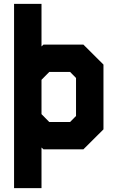

<svg xmlns="http://www.w3.org/2000/svg" viewBox="-20 -770 606 990"><path d="M52.5 200V-750H194V-530.5L204 -540H410L513.5 -437V-103L410 0H204L194 -9.5V200ZM234 -141H341.5L372 -172V-368L341.5 -399H234L194 -358.5V-181.5ZM124.5 116.5H124V-162.5L213.5 -73.5H376L444 -141.5V-405L376 -473H213.5L124 -384V-674.5H124.5ZM213.5 -73.5 124 -162.5V-384L213.5 -473H376L444 -405V-141.5L376 -73.5Z"/></svg>

Font: Tourney Thin Black
Style: Regular
Weight: 900
Version: Version 1.015